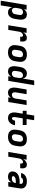

<svg xmlns="http://www.w3.org/2000/svg" viewBox="2198 -2986 990 5453"><g transform="rotate(90 2693.5 -260.0)"><path d="M-13 215 109 -520H242L229 -440Q241 -460 256.5 -477Q272 -494 292 -506Q312 -518 334 -523Q356 -528 377 -528Q406 -528 432.5 -520Q459 -512 478.5 -494Q498 -476 508.5 -451Q519 -426 523.5 -399Q528 -372 526.5 -343.5Q525 -315 520 -286L504 -186Q500 -163 493.5 -139.5Q487 -116 476 -94Q465 -72 448.5 -52.5Q432 -33 411 -18.5Q390 -4 366 2Q342 8 319 8Q291 8 266 0.5Q241 -7 221.5 -23.5Q202 -40 191 -63Q180 -86 174 -111L120 215ZM262 -102Q282 -102 302 -109Q322 -116 337.5 -130.5Q353 -145 361.5 -164.5Q370 -184 373 -204L390 -304Q393 -324 392.5 -344.5Q392 -365 383.5 -382Q375 -399 357.5 -408.5Q340 -418 320 -418Q302 -418 283 -413.5Q264 -409 248 -397Q232 -385 223 -367.5Q214 -350 211 -332L194 -232Q192 -217 191 -202Q190 -187 191.5 -173Q193 -159 198 -146Q203 -133 211.5 -122.5Q220 -112 233.5 -107Q247 -102 262 -102Z M684 0 770 -520H903L887 -422Q898 -445 915 -465Q932 -485 953 -499.5Q974 -514 998 -521Q1022 -528 1045 -528Q1067 -528 1087 -521Q1107 -514 1120 -499Q1133 -484 1139.5 -464.5Q1146 -445 1147.5 -424Q1149 -403 1147.5 -381.5Q1146 -360 1143 -338H1010Q1012 -351 1012.5 -364Q1013 -377 1010 -389Q1007 -401 997.5 -409.5Q988 -418 975 -418Q961 -418 947 -414Q933 -410 920.5 -401Q908 -392 899 -380Q890 -368 883 -354.5Q876 -341 872.5 -327.5Q869 -314 866 -300L817 0Z M1457 8Q1424 8 1392.5 2.5Q1361 -3 1334.5 -17.5Q1308 -32 1288.5 -55.5Q1269 -79 1259 -108Q1249 -137 1248.5 -169.5Q1248 -202 1253 -234L1270 -334Q1275 -362 1285 -389Q1295 -416 1312.5 -439.5Q1330 -463 1354.5 -481Q1379 -499 1406 -509.5Q1433 -520 1461 -524Q1489 -528 1516 -528Q1549 -528 1580.5 -522.5Q1612 -517 1639 -502.5Q1666 -488 1685.5 -464.5Q1705 -441 1714.5 -412Q1724 -383 1724.5 -350.5Q1725 -318 1720 -286L1704 -186Q1699 -158 1689 -131Q1679 -104 1661 -80.5Q1643 -57 1618.5 -39Q1594 -21 1567.5 -10.5Q1541 0 1512.5 4Q1484 8 1457 8ZM1457 -102Q1478 -102 1498.5 -108.5Q1519 -115 1535.5 -129.5Q1552 -144 1561 -164Q1570 -184 1573 -204L1590 -304Q1594 -325 1592.5 -345.5Q1591 -366 1582 -383Q1573 -400 1555 -409Q1537 -418 1517 -418Q1496 -418 1475.5 -411.5Q1455 -405 1438.5 -390.5Q1422 -376 1412.5 -356Q1403 -336 1400 -316L1383 -216Q1380 -195 1381 -174.5Q1382 -154 1391.5 -137Q1401 -120 1419 -111Q1437 -102 1457 -102Z M1996 8Q1967 8 1940.5 0Q1914 -8 1895 -26Q1876 -44 1865 -69Q1854 -94 1849.5 -121Q1845 -148 1847 -176.5Q1849 -205 1853 -234L1870 -334Q1874 -357 1880.5 -380.5Q1887 -404 1898 -426Q1909 -448 1925 -467.5Q1941 -487 1962 -501.5Q1983 -516 2007 -522Q2031 -528 2054 -528Q2082 -528 2107.5 -520.5Q2133 -513 2152 -496.5Q2171 -480 2182.5 -457Q2194 -434 2199 -409L2253 -735H2386L2265 0H2132L2145 -80Q2133 -60 2117 -43Q2101 -26 2081 -14Q2061 -2 2039 3Q2017 8 1996 8ZM2054 -102Q2072 -102 2090.5 -106.5Q2109 -111 2125 -123Q2141 -135 2150.5 -152.5Q2160 -170 2163 -188L2179 -288Q2182 -303 2183 -318Q2184 -333 2182 -347Q2180 -361 2175.5 -374Q2171 -387 2162 -397.5Q2153 -408 2140 -413Q2127 -418 2112 -418Q2092 -418 2072 -411Q2052 -404 2036.5 -389.5Q2021 -375 2012 -355.5Q2003 -336 2000 -316L1983 -216Q1980 -196 1980.5 -175.5Q1981 -155 1990 -138Q1999 -121 2016.5 -111.5Q2034 -102 2054 -102Z M2600 8Q2571 8 2545 -0.5Q2519 -9 2500.5 -27Q2482 -45 2471.5 -70Q2461 -95 2457 -122Q2453 -149 2455 -177.5Q2457 -206 2461 -234L2509 -520H2642L2591 -216Q2588 -196 2588.5 -176Q2589 -156 2596.5 -139Q2604 -122 2621 -112Q2638 -102 2658 -102Q2676 -102 2694 -107Q2712 -112 2727 -124Q2742 -136 2751 -153.5Q2760 -171 2763 -188L2818 -520H2951L2865 0H2732L2745 -79Q2733 -59 2717.5 -42.5Q2702 -26 2683 -14Q2664 -2 2642.5 3Q2621 8 2600 8Z M3321 8Q3291 8 3263.5 0.5Q3236 -7 3215.5 -24.5Q3195 -42 3182 -67Q3169 -92 3164 -120Q3159 -148 3160.5 -177.5Q3162 -207 3167 -236L3196 -410H3114V-520H3214L3249 -735H3382L3347 -520H3517V-410H3329L3297 -218Q3295 -207 3293.5 -195Q3292 -183 3292 -171.5Q3292 -160 3293.5 -149Q3295 -138 3298.5 -127.5Q3302 -117 3310.5 -109.5Q3319 -102 3331 -102Q3345 -102 3357 -112.5Q3369 -123 3376.5 -136.5Q3384 -150 3388 -164Q3392 -178 3394 -192H3526Q3522 -167 3513.5 -142.5Q3505 -118 3492.5 -95Q3480 -72 3461 -52Q3442 -32 3419 -18Q3396 -4 3371 2Q3346 8 3321 8Z M3857 8Q3824 8 3792.5 2.5Q3761 -3 3734.5 -17.5Q3708 -32 3688.5 -55.5Q3669 -79 3659 -108Q3649 -137 3648.5 -169.5Q3648 -202 3653 -234L3670 -334Q3675 -362 3685 -389Q3695 -416 3712.5 -439.5Q3730 -463 3754.5 -481Q3779 -499 3806 -509.5Q3833 -520 3861 -524Q3889 -528 3916 -528Q3949 -528 3980.5 -522.5Q4012 -517 4039 -502.5Q4066 -488 4085.5 -464.5Q4105 -441 4114.5 -412Q4124 -383 4124.5 -350.5Q4125 -318 4120 -286L4104 -186Q4099 -158 4089 -131Q4079 -104 4061 -80.5Q4043 -57 4018.5 -39Q3994 -21 3967.5 -10.5Q3941 0 3912.5 4Q3884 8 3857 8ZM3857 -102Q3878 -102 3898.5 -108.5Q3919 -115 3935.5 -129.5Q3952 -144 3961 -164Q3970 -184 3973 -204L3990 -304Q3994 -325 3992.5 -345.5Q3991 -366 3982 -383Q3973 -400 3955 -409Q3937 -418 3917 -418Q3896 -418 3875.5 -411.5Q3855 -405 3838.5 -390.5Q3822 -376 3812.5 -356Q3803 -336 3800 -316L3783 -216Q3780 -195 3781 -174.5Q3782 -154 3791.5 -137Q3801 -120 3819 -111Q3837 -102 3857 -102Z M4284 0 4370 -520H4503L4487 -422Q4498 -445 4515 -465Q4532 -485 4553 -499.5Q4574 -514 4598 -521Q4622 -528 4645 -528Q4667 -528 4687 -521Q4707 -514 4720 -499Q4733 -484 4739.5 -464.5Q4746 -445 4747.5 -424Q4749 -403 4747.5 -381.5Q4746 -360 4743 -338H4610Q4612 -351 4612.5 -364Q4613 -377 4610 -389Q4607 -401 4597.5 -409.5Q4588 -418 4575 -418Q4561 -418 4547 -414Q4533 -410 4520.5 -401Q4508 -392 4499 -380Q4490 -368 4483 -354.5Q4476 -341 4472.5 -327.5Q4469 -314 4466 -300L4417 0Z M4995 8Q4972 8 4950 5Q4928 2 4908.5 -6Q4889 -14 4873.5 -28Q4858 -42 4848.5 -61Q4839 -80 4837 -102Q4835 -124 4839 -147Q4844 -176 4857.5 -203.5Q4871 -231 4894.5 -252.5Q4918 -274 4946 -287.5Q4974 -301 5003 -308.5Q5032 -316 5061 -319Q5090 -322 5119 -322H5187L5189 -335Q5192 -353 5188.5 -370Q5185 -387 5173.5 -398.5Q5162 -410 5144.5 -414.5Q5127 -419 5110 -419Q5095 -419 5079.5 -417Q5064 -415 5050 -408.5Q5036 -402 5024.5 -390Q5013 -378 5011 -363H4881Q4885 -388 4897 -412Q4909 -436 4927.5 -456.5Q4946 -477 4969 -491Q4992 -505 5017 -513.5Q5042 -522 5067.5 -525Q5093 -528 5119 -528Q5148 -528 5177.5 -523.5Q5207 -519 5232.5 -507.5Q5258 -496 5277.5 -476.5Q5297 -457 5308.5 -431.5Q5320 -406 5321 -376.5Q5322 -347 5317 -317L5265 0H5134L5149 -92Q5137 -71 5121 -51.5Q5105 -32 5085 -18.5Q5065 -5 5041 1.5Q5017 8 4995 8ZM5051 -101Q5072 -101 5094 -109Q5116 -117 5132.5 -133.5Q5149 -150 5157 -171Q5165 -192 5169 -213H5119Q5105 -213 5091 -212.5Q5077 -212 5062.5 -209.5Q5048 -207 5033.5 -202.5Q5019 -198 5006 -190.5Q4993 -183 4982.5 -171Q4972 -159 4970 -145Q4968 -136 4972 -128Q4976 -120 4983 -115Q4990 -110 4998 -107.5Q5006 -105 5015.5 -103.5Q5025 -102 5033.5 -101.5Q5042 -101 5051 -101Z"/></g></svg>

Font: Iosevka XBd Ex Obl
Style: Regular
Weight: 800
Width: 7
Italic angle: -9°
Monospace: yes
Designer: Belleve Invis
Foundry: Belleve Invis
Version: Version 32.5.0; ttfautohint (v1.8.4)